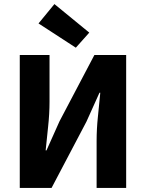

<svg xmlns="http://www.w3.org/2000/svg" viewBox="-20 -922 716 942"><path d="M77 0V-652H223V-422Q223 -364 216 -300Q209 -236 204 -184H208L272 -327L443 -652H599V0H454V-231Q454 -289 460.5 -351Q467 -413 472 -467H468L404 -325L233 0ZM352 -688 169 -807 247 -902 418 -762Z"/></svg>

Font: Giro Regular
Style: Bold
Weight: 700
Designer: Paul D. Hunt
Foundry: Adobe Systems Incorporated
Version: Version 1.000;PS 1.0;hotconv 1.0.88;makeotf.lib2.5.647800